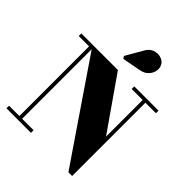

<svg xmlns="http://www.w3.org/2000/svg" viewBox="-279 -1190 1360 1360"><g transform="rotate(45 401.0 -510.5)"><path d="M145.5 -750V-26H260V0H14.5V-26H118V-724H14.5V-750ZM787.5 -750V-724H682.5V10H645L127 -750H381L655 -357V-724H545V-750ZM352.5 -833 340.5 -850.5 414 -978Q434.5 -1014.5 465.2 -1025Q496 -1035.5 524.5 -1027.8Q553 -1020 566.5 -1000.5Q583 -976.5 579.2 -946.2Q575.5 -916 553.2 -891.2Q531 -866.5 491.5 -859Z"/></g></svg>

Font: Bodoni Moda 9pt Black
Style: Regular
Weight: 900
Designer: Owen Earl
Foundry: indestructible type
Version: Version 2.005